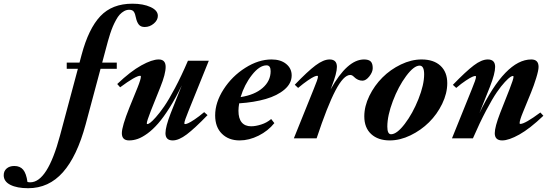

<svg xmlns="http://www.w3.org/2000/svg" viewBox="-291 -745 2969 1034"><path d="M-139.2 268.6Q-199.2 268.6 -235.1 250.5Q-271 232.4 -271 198.7Q-271 176.3 -255.4 162.6Q-239.7 148.9 -213.9 148.9Q-183.1 148.9 -166.3 168.9Q-149.4 189 -143.1 234.9Q-136.7 236.8 -127.9 236.8Q-35.2 236.8 32.2 -15.1L128.4 -374.5H68.4V-407.7H137.2L148.4 -449.7Q186 -590.8 249.5 -658Q313 -725.1 421.9 -725.1Q480.5 -725.1 519.8 -707Q559.1 -689 559.1 -659.7Q559.1 -636.7 537.4 -618.2Q515.6 -599.6 488.3 -599.6Q466.8 -599.6 456.3 -613Q445.8 -626.5 440.9 -649.9Q437 -671.4 429.7 -681.9Q422.4 -692.4 404.8 -692.4Q390.6 -692.4 377.4 -685.1Q364.3 -677.7 354 -666.7Q343.8 -655.8 333.7 -637.2Q323.7 -618.7 316.9 -602.8Q310.1 -586.9 302.2 -563Q294.4 -539.1 290.3 -523.4Q286.1 -507.8 279.8 -484.4L259.3 -407.7H337.9V-374.5H250.5L170.4 -75.7Q124 96.7 47.9 182.6Q-28.3 268.6 -139.2 268.6Z M404.3 11.2Q365.2 11.2 365.2 -27.8Q365.2 -64 406.2 -166.5L449.7 -273.4Q467.8 -318.4 467.8 -333Q467.8 -336.9 463.9 -336.9Q439.9 -336.9 356 -274.9L340.3 -292.5Q412.1 -360.8 470 -392.8Q527.8 -424.8 563.5 -424.8Q601.1 -424.8 601.1 -384.8Q601.1 -346.7 572.8 -276.4L521.5 -148.4Q499.5 -92.3 499.5 -80.6Q499.5 -76.7 503.4 -76.7Q507.3 -76.7 517.6 -83.7Q527.8 -90.8 548.3 -113.8Q568.8 -136.7 593 -171.6Q617.2 -206.5 651.6 -271.2Q686 -335.9 721.2 -418H833.5L724.6 -148.4Q701.7 -92.8 701.7 -81.1Q701.7 -76.7 705.6 -76.7Q711.4 -76.7 722.7 -81.5Q733.9 -86.4 757.1 -101.8Q780.3 -117.2 808.6 -141.1L826.7 -125Q757.8 -53.7 714.8 -21.2Q671.9 11.2 639.2 11.2Q600.1 11.2 600.1 -27.8Q600.1 -62.5 628.4 -135.3L688 -285.2Q655.3 -217.3 622.3 -165Q589.4 -112.8 560.5 -79.8Q531.7 -46.9 503.2 -26.1Q474.6 -5.4 451.2 2.9Q427.7 11.2 404.3 11.2Z M999.5 11.2Q940.4 11.2 904.1 -24.7Q867.7 -60.5 867.7 -123.5Q867.7 -193.4 913.1 -263.9Q958.5 -334.5 1029.8 -379.6Q1101.1 -424.8 1171.4 -424.8Q1220.7 -424.8 1250.2 -400.6Q1279.8 -376.5 1279.8 -338.9Q1279.8 -295.9 1241.2 -262.9Q1202.6 -230 1140.1 -211.9Q1077.6 -193.8 997.1 -188.5Q993.2 -166.5 993.2 -148.4Q993.2 -106.9 1010.7 -85.9Q1028.3 -64.9 1061.5 -64.9Q1085.4 -64.9 1115.7 -74.5Q1146 -84 1169.4 -104L1186.5 -82Q1152.8 -40 1101.6 -14.4Q1050.3 11.2 999.5 11.2ZM1144.5 -393.1Q1106.4 -393.1 1065.7 -341.1Q1024.9 -289.1 1004.9 -222.2Q1080.6 -233.9 1123.5 -271.5Q1166.5 -309.1 1166.5 -361.8Q1166.5 -393.1 1144.5 -393.1Z M1291.5 0 1398.4 -265.1Q1421.4 -319.8 1421.4 -332.5Q1421.4 -336.9 1417.5 -336.9Q1411.6 -336.9 1400.4 -332Q1389.2 -327.1 1366 -311.3Q1342.8 -295.4 1314.5 -271.5L1296.4 -288.6Q1365.7 -360.8 1408.4 -392.8Q1451.2 -424.8 1483.9 -424.8Q1523.4 -424.8 1523.4 -384.8Q1523.4 -351.1 1495.1 -278.3L1489.3 -263.2Q1579.1 -424.8 1669.4 -424.8Q1694.3 -424.8 1705.3 -414.1Q1716.3 -403.3 1716.3 -377.9Q1716.3 -356.9 1698 -333.7Q1679.7 -310.5 1661.1 -310.5Q1635.7 -310.5 1615.2 -331.1Q1605.5 -341.3 1595.2 -341.3Q1559.6 -341.3 1515.6 -257.6Q1471.7 -173.8 1414.1 0Z M1808.1 11.2Q1745.1 11.2 1708 -22.9Q1670.9 -57.1 1670.9 -118.2Q1670.9 -172.9 1698.2 -228.8Q1725.6 -284.7 1768.6 -327.6Q1811.5 -370.6 1867.9 -397.7Q1924.3 -424.8 1979.5 -424.8Q2044.4 -424.8 2081.1 -390.9Q2117.7 -356.9 2117.7 -297.4Q2117.7 -242.2 2090.3 -185.8Q2063 -129.4 2019.5 -86.4Q1976.1 -43.5 1919.7 -16.1Q1863.3 11.2 1808.1 11.2ZM1814.9 -22Q1846.2 -22 1888.9 -77.9Q1931.6 -133.8 1962.4 -211.2Q1993.2 -288.6 1993.2 -344.7Q1993.2 -391.6 1968.8 -391.6Q1938 -391.6 1896.2 -335.4Q1854.5 -279.3 1824.7 -200.7Q1794.9 -122.1 1794.9 -63Q1794.9 -22 1814.9 -22Z M2143.1 0 2250 -264.6Q2272.5 -318.4 2272.5 -331.5Q2272.5 -335.9 2268.6 -335.9Q2263.2 -335.9 2252 -331.1Q2240.7 -326.2 2217.3 -310.8Q2193.8 -295.4 2166 -271.5L2147.9 -288.1Q2217.8 -360.4 2260.3 -392.6Q2302.7 -424.8 2335.9 -424.8Q2375.5 -424.8 2375.5 -384.8Q2375.5 -349.1 2347.7 -278.3L2291 -136.2Q2430.7 -424.8 2570.3 -424.8Q2609.4 -424.8 2609.4 -384.8Q2609.4 -366.2 2596.7 -325Q2584 -283.7 2568.8 -246.6L2525.4 -140.6Q2507.3 -96.7 2507.3 -81.5Q2507.3 -77.6 2511.2 -77.6Q2536.1 -77.6 2619.1 -139.2L2635.3 -121.6Q2562.5 -52.2 2505.9 -20.5Q2449.2 11.2 2413.6 11.2Q2373.5 11.2 2373.5 -27.8Q2373.5 -61.5 2402.8 -137.2L2453.1 -264.6Q2474.6 -319.3 2474.6 -332Q2474.6 -335.9 2470.7 -335.9Q2466.3 -335.9 2457.3 -330.3Q2448.2 -324.7 2428.2 -303.5Q2408.2 -282.2 2384.8 -248.3Q2361.3 -214.4 2326.9 -149.4Q2292.5 -84.5 2255.9 0Z"/></svg>

Font: Elstob 18pt ExtraBold
Style: Italic
Weight: 800
Italic angle: -20°
Designer: Peter S. Baker
Version: Version 1.015